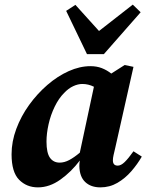

<svg xmlns="http://www.w3.org/2000/svg" viewBox="-20 -795 635 830"><path d="M181 -183Q181 -134 196 -113Q211 -92 238 -92Q258 -92 279 -103Q300 -114 325 -135L386 -420Q362 -432 336 -432Q317 -432 296.5 -422.5Q276 -413 257 -393Q234 -370 216.5 -334Q199 -298 190 -258Q181 -218 181 -183ZM414 15Q373 15 348.5 -8Q324 -31 323 -77Q323 -84 323.5 -89.5Q324 -95 325 -101Q288 -52 241 -18.5Q194 15 144 15Q95 15 62.5 -18Q30 -51 30 -128Q30 -183 50.5 -238Q71 -293 106 -341.5Q141 -390 185 -428Q229 -466 277 -487.5Q325 -509 371 -509Q398 -509 420 -500.5Q442 -492 461 -477L519 -514L557 -506L478 -155Q474 -138 471 -125Q468 -112 468 -102Q468 -79 489 -79Q503 -79 519 -94.5Q535 -110 557 -141L593 -118Q574 -85 547.5 -54.5Q521 -24 487.5 -4.5Q454 15 414 15ZM306 -774 408 -661 554 -775 588 -742 429 -561H356L266 -748Z"/></svg>

Font: Source Serif 4 SmText
Style: Bold Italic
Weight: 700
Italic angle: -12°
Designer: Frank Grießhammer
Foundry: Adobe
Version: Version 4.005;hotconv 1.1.0;makeotfexe 2.6.0